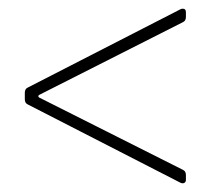

<svg xmlns="http://www.w3.org/2000/svg" viewBox="-20 -489 484 441"><path d="M395 -69 44 -249Q37 -252 37 -261V-276Q37 -285 44 -288L395 -468Q397 -469 400 -469Q407 -469 407 -461V-450Q407 -441 400 -438L70 -271Q68 -270 68 -268Q68 -266 70 -265L400 -99Q407 -96 407 -87V-76Q407 -71 403.5 -69Q400 -67 395 -69Z"/></svg>

Font: Barlow Condensed Thin
Style: Regular
Weight: 250
Width: 3
Designer: Jeremy Tribby
Foundry: Tribby Type
Version: Version 1.408